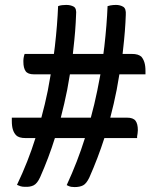

<svg xmlns="http://www.w3.org/2000/svg" viewBox="-20 -740 640 780"><path d="M216 -715Q223 -718 232 -719Q241 -720 249 -720Q267 -720 279.5 -713Q292 -706 289 -679Q287 -617 278 -540Q277 -530 276 -521H400Q402 -537 404 -552Q414 -640 417 -715Q423 -717 428.5 -718Q434 -719 439.5 -719.5Q445 -720 451 -720Q468 -720 480.5 -712.5Q493 -705 491 -679Q489 -617 480 -539Q479 -530 478 -521H513Q530 -521 539 -518Q548 -515 554 -510Q562 -501 566.5 -487Q571 -473 571 -451V-438H465Q460 -407 454 -375Q443 -319 428 -262H496Q521 -262 530.5 -249.5Q540 -237 540 -211Q540 -208 539.5 -205Q539 -202 539 -198.5Q539 -195 538 -192L537 -186Q537 -182 537 -179H404Q378 -98 343 -19Q331 6 317.5 13Q304 20 283 20Q275 20 269.5 19Q264 18 259.5 16Q255 14 251 12Q295 -83 325 -179H203Q178 -99 143 -20Q131 6 116.5 13Q102 20 82 19Q70 19 63 16.5Q56 14 49 11Q94 -83 124 -179H86Q70 -179 60.5 -182Q51 -185 46 -190Q37 -199 32.5 -213Q28 -227 28 -249V-262H148Q163 -317 174 -371Q180 -404 186 -438H118Q93 -438 84 -451Q75 -464 75 -489Q75 -492 75 -495Q75 -498 75.5 -501.5Q76 -505 76.5 -508Q77 -511 78 -514.5Q79 -518 80 -521H199Q201 -537 203 -552Q213 -639 216 -715ZM349 -262Q364 -317 375 -371Q382 -405 388 -438H264Q259 -407 253 -375Q242 -320 227 -262Z"/></svg>

Font: Code D Ace
Style: Regular
Weight: 400
Version: Version 1.085; ttfautohint (v1.8.4.7-5d5b);Nerd Fonts 3.0.2